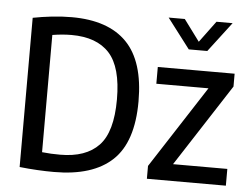

<svg xmlns="http://www.w3.org/2000/svg" viewBox="-54 -855 1208 930"><g transform="rotate(5 550.0 -390.0)"><path d="M240.5 6.5Q201 6.5 159.8 4.2Q118.5 2 73 -3V-728.5Q116.5 -737 165 -742.5Q213.5 -748 261.5 -748Q439.5 -748 529.2 -656Q619 -564 619 -370Q619 -172 524 -82.8Q429 6.5 240.5 6.5ZM263.5 -79.5Q388 -79.5 451 -145.8Q514 -212 514 -370Q514 -526.5 452.5 -594.2Q391 -662 268 -662Q224 -662 175 -654V-84Q198 -81.5 219.2 -80.5Q240.5 -79.5 263.5 -79.5ZM692 0V-62.5L951 -462.5H697.5V-544H1071V-481.5L812 -81.5H1076V0ZM839.5 -642 729 -787H807.5L884.5 -683L961.5 -787H1040L929.5 -642Z"/></g></svg>

Font: Encode Sans SemiCondensed SemiCondensed Medium
Style: Regular
Weight: 500
Width: 4
Designer: Multiple Designers
Foundry: Impallari Type
Version: Version 3.000; ttfautohint (v1.8.3) -l 8 -r 50 -G 200 -x 14 